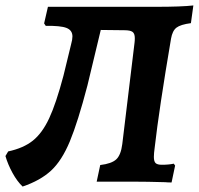

<svg xmlns="http://www.w3.org/2000/svg" viewBox="-31 -667 730 705"><path d="M679 -647 670 -582Q632 -577 617 -565.5Q602 -554 597 -525Q553 -266 537 -125Q534 -104 534 -91Q534 -74 540.5 -68Q547 -62 563 -62Q589 -62 607 -66L612 -59L599 3Q584 3 576 2Q508 0 458 0H324L337 -61Q379 -66 396 -82Q413 -98 418 -138L463 -510Q464 -517 464 -527Q464 -544 455.5 -550Q447 -556 426 -556L339 -557L290 -353Q255 -219 225.5 -148Q196 -77 156.5 -40.5Q117 -4 52 18Q32 -1 15 -32Q-2 -63 -11 -94L-1 -111Q55 -123 89.5 -150.5Q124 -178 149.5 -232.5Q175 -287 202 -389L230 -504Q235 -522 235 -533Q235 -556 213 -564.5Q191 -573 137 -572L131 -581L145 -642H543Q635 -642 679 -647Z"/></svg>

Font: Alegreya
Style: Bold Italic
Weight: 700
Italic angle: -7°
Designer: Juan Pablo del Peral
Foundry: Huerta Tipografica
Version: Version 2.007; ttfautohint (v1.6)